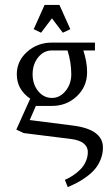

<svg xmlns="http://www.w3.org/2000/svg" viewBox="-20 -556 436 776"><path d="M45.9 -32.2 102.1 -157.2Q47.9 -194.3 47.9 -255.9Q47.9 -309.1 89.4 -346.4Q130.9 -383.8 189.9 -383.8H363.8V-352.1H316.9Q332 -305.7 332 -264.2Q332 -206.1 290.5 -167Q249 -127.9 189.9 -127.9H125L100.1 -70.8L272.9 -48.8Q396 -33.7 396 40Q396 65.4 387 87.9Q377.9 110.4 364.5 126.5Q351.1 142.6 331.1 157.5Q311 172.4 293.2 181.6Q275.4 190.9 253.9 200.2L242.2 170.9Q259.3 163.6 274.4 153.6Q289.6 143.6 303.7 129.9Q317.9 116.2 326.4 97.4Q335 78.6 335 58.1Q335 37.6 318.4 23.9Q301.8 10.3 268.1 5.9L76.2 -18.1ZM189.9 -160.2Q222.2 -160.2 245.1 -188.5Q268.1 -216.8 268.1 -255.9Q268.1 -304.2 252.9 -352.1H189.9Q156.7 -352.1 134.3 -324.2Q111.8 -296.4 111.8 -255.9Q111.8 -215.3 134.3 -187.7Q156.7 -160.2 189.9 -160.2ZM116.2 -438 160.2 -536.1H220.2L264.2 -438L233.9 -423.8L189.9 -481.9L146 -423.8Z"/></svg>

Font: Gawaa
Style: Regular
Weight: 400
Designer: T. Christopher White
Version: Version 1.0